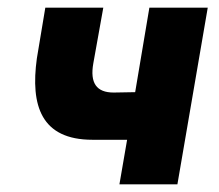

<svg xmlns="http://www.w3.org/2000/svg" viewBox="-20 -480 571 500"><path d="M249 -460H98L76 -328C59 -205 87 -116 221 -116H311L291 0H442L521 -460H369L332 -240L276 -239C231 -239 214 -264 223 -315Z"/></svg>

Font: Jost*
Style: Bold Italic
Weight: 700
Italic angle: -10°
Version: Version 3.7